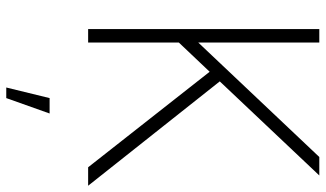

<svg xmlns="http://www.w3.org/2000/svg" viewBox="-228 -532 1015 598"><g transform="rotate(90 279.0 -232.5)"><path d="M70 0H112V-282.5L203 -378.5L500.5 0H558L233 -410L526 -720H468.5L112 -343V-720H70ZM285 120 252 255H285L333 120Z"/></g></svg>

Font: Hauora ExtraLight
Style: Regular
Weight: 200
Designer: Mikhail Sharanda
Foundry: WCYS & Co.
Version: Version 1.010